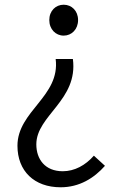

<svg xmlns="http://www.w3.org/2000/svg" viewBox="-20 -574 507 814"><path d="M237 220C317 220 379 181 425 129L378 86C342 127 296 152 246 152C171 152 134 101 134 38C134 -85 312 -149 289 -324H216C236 -165 54 -104 54 44C54 151 125 220 237 220ZM250 -423C284 -423 311 -450 311 -489C311 -528 284 -554 250 -554C216 -554 189 -528 189 -489C189 -450 216 -423 250 -423Z"/></svg>

Font: Noto Sans KR DemiLight
Style: Regular
Weight: 350
Designer: Ryoko NISHIZUKA 西塚涼子 (kana, bopomofo & ideographs); Paul D. Hunt (Latin, Greek & Cyrillic); Sandoll Communications 산돌커뮤니
Foundry: Adobe
Version: Version 2.004;hotconv 1.0.118;makeotfexe 2.5.65603